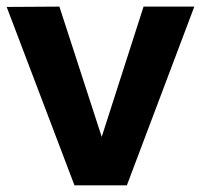

<svg xmlns="http://www.w3.org/2000/svg" viewBox="-23 -558 605 578"><path d="M-2.9 -537.1 155.8 -538.1 283.2 -146 409.2 -538.1H562L358.9 0H201.2Z"/></svg>

Font: Montserrat Semi Bold
Style: Regular
Weight: 600
Designer: Julieta Ulanovsky
Foundry: Julieta Ulanovsky
Version: Version 3.001;PS 003.001;hotconv 1.0.70;makeotf.lib2.5.58329